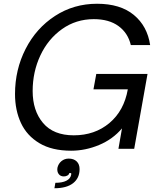

<svg xmlns="http://www.w3.org/2000/svg" viewBox="-20 -793 847 1023"><path d="M60 -292Q60 -422 116.5 -532.5Q173 -643 273 -708Q373 -773 497 -773Q621 -773 693 -713.5Q765 -654 780 -553H677Q662 -617 611.5 -654Q561 -691 480 -691Q385 -691 310.5 -638Q236 -585 195 -497.5Q154 -410 154 -308Q154 -203 209.5 -137.5Q265 -72 373 -72Q485 -72 563 -137.5Q641 -203 661 -317H478L493 -399H766L695 0H611L630 -109Q581 -51 508 -20.5Q435 10 359 10Q257 10 190 -30Q123 -70 91.5 -138Q60 -206 60 -292ZM275 181Q312 181 333.5 170Q355 159 359 139Q359 138 359.5 135.5Q360 133 359 129H349Q348 137 339.5 142Q331 147 320 147Q302 147 292.5 134Q283 121 286 101Q291 79 307.5 65.5Q324 52 346 52Q373 52 388.5 67Q404 82 404 108Q404 156 369.5 183Q335 210 270 210Z"/></svg>

Font: Open Sauce One
Style: Italic
Weight: 400
Italic angle: -10°
Designer: Alfredo Marco Pradil
Foundry: Creative Sauce Fz LLC
Version: Version 1.477